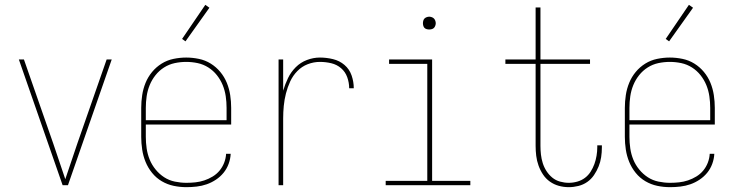

<svg xmlns="http://www.w3.org/2000/svg" viewBox="-20 -766 3040 794"><path d="M239 0 58 -520H79L200 -173Q212 -136 225 -99Q238 -62 250 -25Q262 -62 275 -99Q288 -136 300 -173L421 -520H442L261 0Z M751 8Q724 8 698 2.5Q672 -3 649 -16.5Q626 -30 609 -51Q592 -72 582 -96.5Q572 -121 568 -147.5Q564 -174 564 -200V-320Q564 -346 568 -372.5Q572 -399 582 -423.5Q592 -448 609 -468.5Q626 -489 648.5 -503Q671 -517 697.5 -522.5Q724 -528 750 -528Q776 -528 802.5 -522.5Q829 -517 851.5 -503Q874 -489 891 -468.5Q908 -448 918 -423.5Q928 -399 932 -372.5Q936 -346 936 -320V-251H583V-200Q583 -176 586.5 -152Q590 -128 599 -106Q608 -84 623.5 -65Q639 -46 659 -33Q679 -20 703 -15Q727 -10 751 -10Q770 -10 788.5 -12Q807 -14 825 -20Q843 -26 859.5 -36Q876 -46 888 -60.5Q900 -75 907 -93Q914 -111 915 -130H934Q933 -109 925.5 -88.5Q918 -68 904.5 -51.5Q891 -35 873 -23Q855 -11 835 -4Q815 3 793.5 5.5Q772 8 751 8ZM583 -269H917V-320Q917 -344 913.5 -368Q910 -392 901 -414Q892 -436 877 -455Q862 -474 841.5 -487Q821 -500 797.5 -505Q774 -510 750 -510Q726 -510 702.5 -505Q679 -500 658.5 -487Q638 -474 623 -455Q608 -436 599 -414Q590 -392 586.5 -368Q583 -344 583 -320ZM747 -595 733 -605 829 -746 846 -734Z M1132 0V-520H1151V-391Q1159 -418 1171 -443Q1183 -468 1203 -488Q1223 -508 1249.5 -518Q1276 -528 1303 -528Q1330 -528 1357 -521.5Q1384 -515 1404.5 -497.5Q1425 -480 1434 -454Q1443 -428 1443 -401H1424Q1424 -424 1416 -446.5Q1408 -469 1390.5 -484Q1373 -499 1350 -504.5Q1327 -510 1303 -510Q1277 -510 1252.5 -500.5Q1228 -491 1209.5 -472Q1191 -453 1180 -429Q1169 -405 1162.5 -379.5Q1156 -354 1153.5 -328Q1151 -302 1151 -276V0Z M1575 0V-18H1747V-502H1589V-520H1767V-18H1925V0ZM1755 -644Q1750 -644 1744.5 -645.5Q1739 -647 1735.5 -650.5Q1732 -654 1730.5 -659.5Q1729 -665 1729 -670Q1729 -675 1730.5 -680.5Q1732 -686 1735.5 -689.5Q1739 -693 1744.5 -695Q1750 -697 1755 -697Q1760 -697 1765.5 -695Q1771 -693 1774.5 -689.5Q1778 -686 1780 -680.5Q1782 -675 1782 -670Q1782 -665 1780 -659.5Q1778 -654 1774.5 -650.5Q1771 -647 1765.5 -645.5Q1760 -644 1755 -644Z M2332 8Q2311 8 2291 2.5Q2271 -3 2254 -15Q2237 -27 2225.5 -44.5Q2214 -62 2207 -81.5Q2200 -101 2197.5 -121.5Q2195 -142 2195 -163V-502H2070V-520H2195V-735H2215V-520H2420V-502H2215V-163Q2215 -145 2217 -127Q2219 -109 2224.5 -91.5Q2230 -74 2240 -58.5Q2250 -43 2264 -31.5Q2278 -20 2296 -15Q2314 -10 2332 -10Q2350 -10 2367.5 -15Q2385 -20 2399 -30.5Q2413 -41 2422.5 -56Q2432 -71 2438 -87.5Q2444 -104 2447 -122Q2450 -140 2450 -157V-165H2469V-156Q2469 -136 2466 -116Q2463 -96 2455.5 -77.5Q2448 -59 2436.5 -42Q2425 -25 2408.5 -13.5Q2392 -2 2372 3Q2352 8 2332 8Z M2751 8Q2724 8 2698 2.5Q2672 -3 2649 -16.5Q2626 -30 2609 -51Q2592 -72 2582 -96.5Q2572 -121 2568 -147.5Q2564 -174 2564 -200V-320Q2564 -346 2568 -372.5Q2572 -399 2582 -423.5Q2592 -448 2609 -468.5Q2626 -489 2648.5 -503Q2671 -517 2697.5 -522.5Q2724 -528 2750 -528Q2776 -528 2802.5 -522.5Q2829 -517 2851.5 -503Q2874 -489 2891 -468.5Q2908 -448 2918 -423.5Q2928 -399 2932 -372.5Q2936 -346 2936 -320V-251H2583V-200Q2583 -176 2586.5 -152Q2590 -128 2599 -106Q2608 -84 2623.5 -65Q2639 -46 2659 -33Q2679 -20 2703 -15Q2727 -10 2751 -10Q2770 -10 2788.5 -12Q2807 -14 2825 -20Q2843 -26 2859.5 -36Q2876 -46 2888 -60.5Q2900 -75 2907 -93Q2914 -111 2915 -130H2934Q2933 -109 2925.5 -88.5Q2918 -68 2904.5 -51.5Q2891 -35 2873 -23Q2855 -11 2835 -4Q2815 3 2793.5 5.5Q2772 8 2751 8ZM2583 -269H2917V-320Q2917 -344 2913.5 -368Q2910 -392 2901 -414Q2892 -436 2877 -455Q2862 -474 2841.5 -487Q2821 -500 2797.5 -505Q2774 -510 2750 -510Q2726 -510 2702.5 -505Q2679 -500 2658.5 -487Q2638 -474 2623 -455Q2608 -436 2599 -414Q2590 -392 2586.5 -368Q2583 -344 2583 -320ZM2747 -595 2733 -605 2829 -746 2846 -734Z"/></svg>

Font: Iosevka Thin
Style: Regular
Weight: 100
Monospace: yes
Designer: Belleve Invis
Foundry: Belleve Invis
Version: Version 32.5.0; ttfautohint (v1.8.4)